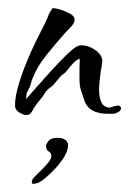

<svg xmlns="http://www.w3.org/2000/svg" viewBox="-20 -294 317 471"><path d="M122 44Q133 44 140 49Q147 54 147 62Q147 85 116 119Q108 128 91.5 142.5Q75 157 61 157Q58 157 58 151Q58 146 70 134.5Q82 123 94 110Q106 97 106 89Q106 81 99.5 77.5Q93 74 93 64Q93 60 99 52Q105 44 122 44ZM44 -12Q37 -12 27.5 -18Q18 -24 17 -32Q16 -51 23.5 -78.5Q31 -106 43 -136Q55 -166 68 -192.5Q81 -219 90 -236Q95 -246 98.5 -255.5Q102 -265 109 -274Q117 -274 129.5 -270Q142 -266 152.5 -260Q163 -254 163 -246Q163 -237 152.5 -226.5Q142 -216 136 -209Q115 -185 93.5 -158.5Q72 -132 60 -102Q57 -95 55.5 -88Q54 -81 50 -75Q49 -72 47 -69Q45 -66 45 -62L44 -51Q52 -60 69.5 -80Q87 -100 107.5 -122.5Q128 -145 146 -162Q164 -179 171 -181Q175 -183 179 -183Q197 -183 213.5 -171.5Q230 -160 231 -145Q231 -141 229.5 -132Q228 -123 227 -118Q226 -108 224.5 -96.5Q223 -85 223 -73Q223 -55 229 -42.5Q235 -30 251 -30Q255 -32 260.5 -33.5Q266 -35 270 -35Q275 -35 277 -29Q277 -23 270 -19Q263 -15 258 -15H245Q238 -15 232 -15.5Q226 -16 220 -18Q210 -20 201 -27Q192 -34 187 -47Q182 -62 178.5 -73Q175 -84 175 -100V-128Q175 -135 175.5 -141Q176 -147 175 -150Q166 -147 156 -135Q146 -123 140 -116Q136 -112 133 -111L130 -108Q126 -104 120 -96.5Q114 -89 109 -84Q106 -81 104 -80L99 -76L92 -69Q86 -58 78.5 -49.5Q71 -41 64 -30Q62 -28 62 -27L60 -23Q57 -18 54 -15Q51 -12 44 -12Z"/></svg>

Font: Qwitcher Grypen
Style: Bold
Weight: 700
Designer: Robert E. Leuschke
Foundry: Robert E. Leuschke
Version: Version 1.100; ttfautohint (v1.8.3)